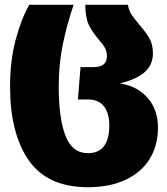

<svg xmlns="http://www.w3.org/2000/svg" viewBox="-20 -554 696 801"><path d="M22 -193Q22 -300 45 -387Q68 -474 102 -534H287Q259 -451 242 -368.5Q225 -286 225 -193Q225 -61 253 12Q281 85 347 85Q392 85 414 55.5Q436 26 436 -29Q436 -82 413.5 -110.5Q391 -139 347 -139H305L316 -274H370Q426 -274 426 -319Q426 -340 417.5 -355Q409 -370 391 -390Q364 -422 350 -451.5Q336 -481 336 -534H514Q517 -511 528.5 -493.5Q540 -476 562 -450Q590 -418 604 -392.5Q618 -367 618 -332Q618 -284 584 -253.5Q550 -223 480 -206Q553 -195 596 -145.5Q639 -96 639 -21Q639 53 604.5 109Q570 165 504 196Q438 227 347 227Q178 227 100 115Q22 3 22 -193Z"/></svg>

Font: FiraGO Heavy
Style: Regular
Weight: 900
Designer: bBox Type
Foundry: bBox Type GmbH
Version: Version 1.001